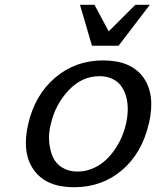

<svg xmlns="http://www.w3.org/2000/svg" viewBox="-20 -763 648 797"><path d="M502.9 -248Q509.8 -278.8 510.3 -307.6Q510.7 -336.4 503.7 -361.8Q496.6 -387.2 482.9 -406Q469.2 -424.8 446.3 -435.8Q423.3 -446.8 393.1 -446.8Q319.8 -446.8 264.6 -387.9Q209.5 -329.1 190.9 -248Q181.2 -210.4 184.1 -175Q187 -139.6 199 -112.1Q210.9 -84.5 237.8 -67.6Q264.6 -50.8 301.8 -50.8Q338.9 -50.8 373 -67.4Q407.2 -84 432.6 -112.1Q458 -140.1 476.1 -175Q494.1 -210 502.9 -248ZM598.1 -250 597.2 -248Q569.3 -127.4 486.3 -56.6Q403.3 14.2 287.1 14.2Q171.4 14.2 120.4 -57.4Q69.3 -128.9 97.2 -249Q125 -369.1 209 -440.7Q293 -512.2 408.2 -512.2Q524.4 -512.2 575.2 -441.4Q626 -370.6 598.1 -250ZM602.1 -743.2 472.2 -573.2H361.8L312 -743.2H372.1L431.2 -632.8L542 -743.2Z"/></svg>

Font: Perun
Style: Italic
Weight: 400
Italic angle: -12°
Foundry: Stefan Peev, Context Ltd
Version: Version 001.000